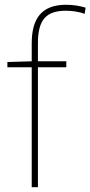

<svg xmlns="http://www.w3.org/2000/svg" viewBox="-20 -878 379 805"><path d="M258 -596V-621H139V-696C139 -794 172 -833 257 -833C282 -833 311 -829 335 -820L339 -846C314 -853 290 -858 257 -858C154 -858 113 -800 113 -696V-621L11 -618V-596H113V-93H139V-596Z"/></svg>

Font: Noto Sans Kannada UI Thin
Style: Regular
Weight: 100
Designer: Jelle Bosma - Monotype Design Team
Foundry: Monotype Imaging Inc.
Version: Version 2.005